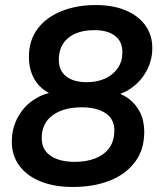

<svg xmlns="http://www.w3.org/2000/svg" viewBox="-20 -734 640 764"><path d="M270 10Q196 10 141.5 -12Q87 -34 57 -74.5Q27 -115 27 -170Q27 -224 51.5 -268.5Q76 -313 119 -340Q162 -367 215 -370L212 -350Q176 -359 149.5 -380.5Q123 -402 109 -434.5Q95 -467 95 -507Q95 -574 130 -620Q165 -666 225.5 -690Q286 -714 361 -714Q429 -714 479.5 -693Q530 -672 558 -633.5Q586 -595 586 -543Q586 -495 564 -453.5Q542 -412 504 -384.5Q466 -357 418 -351L421 -371Q461 -364 490.5 -342.5Q520 -321 537 -287.5Q554 -254 554 -209Q554 -138 517 -89Q480 -40 416 -15Q352 10 270 10ZM276 -90Q349 -90 392 -122Q435 -154 435 -215Q435 -261 399.5 -284Q364 -307 306 -307Q233 -307 189.5 -275.5Q146 -244 146 -184Q146 -138 181.5 -114Q217 -90 276 -90ZM325 -407Q368 -407 399.5 -422Q431 -437 449 -463.5Q467 -490 467 -526Q467 -569 437.5 -591.5Q408 -614 356 -614Q289 -614 251.5 -583Q214 -552 214 -496Q214 -453 243.5 -430Q273 -407 325 -407Z"/></svg>

Font: Nunito Sans 12pt ExtraLight
Style: Italic
Weight: 200
Italic angle: -9°
Designer: Vernon Adams
Foundry: Vernon Adams
Version: Version 3.101;gftools[0.9.27]